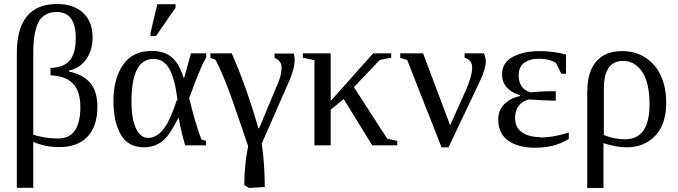

<svg xmlns="http://www.w3.org/2000/svg" viewBox="-20 -725 3385 958"><path d="M466 -191V-192Q466 -96 417 -43.5Q368 9 275 9Q206 9 146 -17V212H64V-460Q64 -705 265 -705Q347 -705 394.5 -661Q442 -617 442 -538Q442 -474 410 -429Q378 -384 324 -373V-368Q395 -353 430.5 -311Q466 -269 466 -191ZM232 -387 231 -386Q299 -388 328.5 -424Q358 -460 358 -535Q358 -665 263 -665Q200 -665 173 -616Q146 -566 146 -459V-53Q203 -34 270 -34Q381 -34 381 -191Q381 -269 344.5 -307.5Q308 -346 232 -349Z M546 -221V-220Q546 -332 594 -401.5Q642 -471 737 -471Q799 -471 836 -440Q874 -408 896 -337H899L933 -459H1009V-439Q996 -416 983 -387Q963 -342 924 -236Q953 -112 985 -29L1008 -22V0H904Q885 -62 872 -135H869Q834 -68 812 -42Q767 10 699 10Q619 10 582.5 -54Q546 -118 546 -221ZM862 -225H866Q852 -335 824 -383Q796 -431 746 -431Q636 -431 636 -219Q636 -131 659 -83Q681 -37 719 -37Q773 -37 814 -108Q834 -142 862 -225ZM731 -545V-561L765 -704H856V-686L758 -545Z M1200 199H1199Q1199 101 1218 4Q1158 -173 1134 -240Q1091 -359 1056 -426L1030 -437V-459H1136Q1209 -295 1269 -85H1273L1356 -284Q1385 -344 1385 -389Q1385 -406 1374.5 -419Q1364 -432 1350 -436V-458H1445Q1450 -450 1450 -422Q1450 -376 1407 -284L1286 -9Q1301 96 1301 208L1223 213Z M1630 -221 1842 -459H1932V-437L1875 -426L1746 -290L1912 -33L1962 -22V0H1837L1695 -231L1630 -178V0H1549V-425L1491 -437V-459H1630Z M2336 -388V-387Q2336 -426 2298 -437V-459H2394Q2402 -444 2404 -420Q2404 -382 2375 -321L2218 10H2183L2012 -425L1977 -437V-459H2091L2226 -100L2302 -269Q2336 -346 2336 -388Z M2674 -41V-39Q2742 -39 2818 -64V-32Q2750 12 2650 12Q2566 12 2516 -23Q2466 -58 2466 -129Q2466 -176 2497 -206Q2528 -236 2575 -246V-249Q2485 -279 2485 -353Q2485 -413 2539 -441.5Q2593 -470 2673 -470Q2741 -470 2804 -453V-357H2781L2753 -412Q2719 -432 2670 -432Q2623 -432 2595.5 -411.5Q2568 -391 2568 -350Q2568 -281 2628 -264Q2679 -270 2738 -270H2753V-223H2738Q2705 -223 2619 -229Q2550 -209 2550 -136Q2550 -89 2584.5 -65Q2619 -41 2674 -41Z M2910 -274 2911 -275Q2911 -366 2955 -418Q2999 -470 3084 -470Q3152 -470 3202 -436.5Q3252 -403 3277 -348Q3304 -290 3304 -212Q3304 -73 3211 -17Q3166 10 3109 10Q3052 10 2991 -11V213H2910ZM3098 -30H3099Q3221 -30 3221 -206Q3221 -343 3158 -396Q3129 -421 3088 -421Q2993 -421 2993 -282V-51Q3046 -30 3098 -30Z"/></svg>

Font: Libra Serif Modern
Style: Regular
Weight: 400
Designer: Stefan Peev, Context Ltd
Foundry: Stefan Peev, Context Ltd
Version: Version 1.000